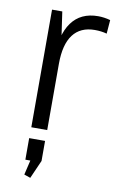

<svg xmlns="http://www.w3.org/2000/svg" viewBox="-88 -594 522 868"><g transform="rotate(10 173.5 -160.5)"><path d="M80 -540H127L153 -360V0H80ZM128 -323Q128 -433 169.5 -490Q211 -547 291 -547Q304 -547 318.5 -545Q333 -543 347 -539L342 -476Q317 -483 287 -483Q221 -483 187 -438Q153 -393 153 -304ZM152 50V142L115 226L86 216L114 97L147 149H79V50Z"/></g></svg>

Font: Pathway Extreme SemiCondensed Light
Style: Regular
Weight: 300
Width: 4
Version: Version 1.001;gftools[0.9.26]